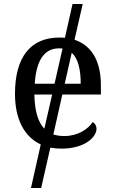

<svg xmlns="http://www.w3.org/2000/svg" viewBox="-20 -734 575 961"><path d="M485 -261V-307C485 -431 437 -507 353 -535L394 -714H343L305 -545C296 -546 287 -546 277 -546C135 -546 55 -451 55 -264C55 -137 102 -49 184 -11L135 207H186L232 5C249 8 267 10 287 10C406 10 463 -49 463 -89C463 -106 453 -119 444 -123C420 -87 370 -53 301 -53C281 -53 263 -56 247 -61L292 -261ZM275 -492C281 -492 287 -492 293 -491L253 -315H154C161 -430 201 -492 275 -492ZM384 -315H304L339 -470C371 -441 384 -386 384 -315ZM202 -90C170 -123 154 -178 152 -261H241Z"/></svg>

Font: Noto Serif Thai
Style: Regular
Weight: 400
Designer: Monotype Design Team
Foundry: Monotype Imaging Inc.
Version: Version 1.901